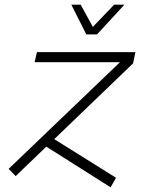

<svg xmlns="http://www.w3.org/2000/svg" viewBox="-20 -753 640 821"><path d="M47 0 17 -31 493 -487H128L138 -530H559L549 -482L212 -158L476 7L453 48L178 -126ZM512 -733 395 -606H349L285 -733H325L377 -638L468 -733Z"/></svg>

Font: Geist Mono ExtraLight
Style: Italic
Weight: 200
Italic angle: -12°
Monospace: yes
Designer: Basement.studio, Andrés Briganti, Mateo Zaragoza
Foundry: Basement.studio, Vercel, Andrés Briganti, Guido Ferreyra, Mateo Zaragoza
Version: Version 1.500; ttfautohint (v1.8.4.7-5d5b)